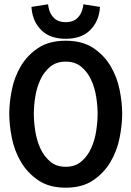

<svg xmlns="http://www.w3.org/2000/svg" viewBox="-20 -859 610 891"><path d="M285 -85Q329 -85 358 -110Q387 -135 403.5 -172Q420 -209 426.5 -252Q433 -295 433 -331Q433 -367 426.5 -409Q420 -451 403.5 -487.5Q387 -524 358 -548.5Q329 -573 285 -573Q241 -573 212 -548.5Q183 -524 166.5 -487.5Q150 -451 143.5 -409Q137 -367 137 -331Q137 -295 143.5 -252Q150 -209 166.5 -172Q183 -135 212 -110Q241 -85 285 -85ZM285 -670Q362 -670 412.5 -636.5Q463 -603 493 -552.5Q523 -502 535 -442.5Q547 -383 547 -331Q547 -279 535 -219Q523 -159 493 -108Q463 -57 412.5 -22.5Q362 12 285 12Q208 12 157.5 -22.5Q107 -57 77 -108Q47 -159 35 -219Q23 -279 23 -331Q23 -383 35 -442.5Q47 -502 77 -552.5Q107 -603 157.5 -636.5Q208 -670 285 -670ZM203 -839 205 -826Q211 -794 231 -775Q251 -756 285 -756Q319 -756 339 -775Q359 -794 365 -826L367 -839L444 -827L443 -815Q436 -755 396 -717Q356 -679 285 -679Q214 -679 174 -717Q134 -755 127 -815L126 -827Z"/></svg>

Font: Codetta
Style: Bold
Weight: 700
Designer: Ulrich Proeller
Foundry: PROSA GmbH
Version: Version 2.00;September 29, 2018;FontCreator 11.5.0.2427 64-b